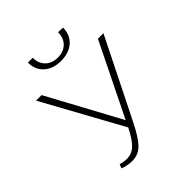

<svg xmlns="http://www.w3.org/2000/svg" viewBox="-232 -1000 1154 1154"><g transform="rotate(-45 344.5 -423.5)"><path d="M197 -854H238Q238 -806 267.5 -777Q297 -748 346 -748Q395 -748 424.5 -777Q454 -806 454 -855L495 -854Q495 -793 454.5 -756.5Q414 -720 346 -720Q278 -720 237.5 -756.5Q197 -793 197 -854ZM596 -658H643L393 -157Q348 -66 312 -29Q276 8 221 8Q184 8 145 -7L155 -32Q187 -24 208 -24Q250 -24 281 -52.5Q312 -81 348 -152L70 -658H117L368 -194Z"/></g></svg>

Font: EauTestSC Light
Style: Regular
Weight: 300
Designer: Christian Thalmann (Catharsis Fonts)
Version: Version 0.001;PS 000.001;hotconv 1.0.88;makeotf.lib2.5.64775